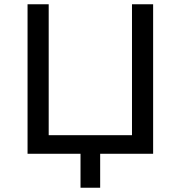

<svg xmlns="http://www.w3.org/2000/svg" viewBox="-20 -720 847 899"><path d="M697 0V-700H598V-87H208V-700H109V0H357V159H449V0Z"/></svg>

Font: ICO Headline
Style: Regular
Weight: 500
Designer: Julieta Ulanovsky
Foundry: Julieta Ulanovsky
Version: Version 7.200